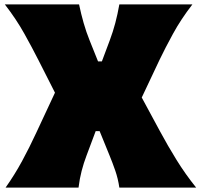

<svg xmlns="http://www.w3.org/2000/svg" viewBox="-20 -855 915 875"><path d="M5.4 0Q47.4 -59.6 80.8 -121.3Q114.3 -183.1 145 -249.5L230.5 -432.6L156.2 -579.1Q126 -638.7 90.3 -702.6Q54.7 -766.6 2 -835H340.3Q349.6 -790.5 361.3 -749.8Q373 -709 388.2 -671.4L426.8 -575.2H444.3L480.5 -671.9Q494.6 -709.5 505.4 -750Q516.1 -790.5 523.9 -835H856.9Q804.7 -767.6 768.6 -701.4Q732.4 -635.3 706.5 -581.1L626 -410.6L708.5 -257.8Q745.1 -189.9 784.7 -126Q824.2 -62 874 0H523.9Q518.1 -40.5 505.4 -77.1Q492.7 -113.8 479 -147L434.1 -257.3H416L374.5 -146.5Q361.3 -111.8 352.1 -76.2Q342.8 -40.5 337.9 0Z"/></svg>

Font: Pinar-DS3-FD Black
Style: Regular
Weight: 900
Designer: Amin Abedi
Version: Version 3.000